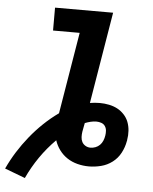

<svg xmlns="http://www.w3.org/2000/svg" viewBox="-74 -782 731 919"><g transform="rotate(5 291.0 -322.5)"><path d="M80 90 -18 53Q2 10 26.5 -29Q51 -68 80.5 -104.5Q110 -141 144 -173.5Q178 -206 216 -233L281 -625H153V-735H432L359 -295Q371 -297 383 -298Q395 -299 407 -299Q429 -299 451 -294.5Q473 -290 491 -280.5Q509 -271 523.5 -255.5Q538 -240 545.5 -220.5Q553 -201 554.5 -178.5Q556 -156 552 -134Q552 -133 552 -131.5Q552 -130 551 -128Q546 -99 531.5 -71.5Q517 -44 492.5 -25.5Q468 -7 438.5 0.5Q409 8 380 8Q352 8 325 1Q298 -6 276 -20.5Q254 -35 238 -56.5Q222 -78 214 -103Q172 -61 138.5 -12.5Q105 36 80 90ZM380 -82Q392 -82 404 -86.5Q416 -91 425 -100Q434 -109 439 -121Q444 -133 446 -146Q448 -158 447 -170Q446 -182 439.5 -191.5Q433 -201 421.5 -205Q410 -209 398 -209Q384 -209 370 -205.5Q356 -202 343 -197Q341 -187 339 -176.5Q337 -166 335 -155Q333 -142 333.5 -129Q334 -116 339.5 -105.5Q345 -95 356 -88.5Q367 -82 380 -82Z"/></g></svg>

Font: Iosevka Curly XBdEx
Style: Italic
Weight: 800
Width: 7
Italic angle: -9°
Monospace: yes
Designer: Belleve Invis
Foundry: Belleve Invis
Version: Version 11.1.0; ttfautohint (v1.8.3)